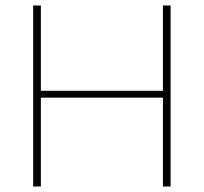

<svg xmlns="http://www.w3.org/2000/svg" viewBox="-20 -680 743 700"><path d="M602 -660V0H574V-324H129V0H101V-660H129V-349H574V-660Z"/></svg>

Font: Work Sans ExtraLight
Style: Regular
Weight: 280
Designer: Wei Huang
Foundry: Wei Huang
Version: Version 1.500